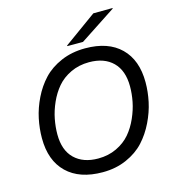

<svg xmlns="http://www.w3.org/2000/svg" viewBox="-134 -1047 1051 1171"><g transform="rotate(-15 391.0 -462.0)"><path d="M161 -280Q161 -180 215.5 -127Q270 -74 365 -74Q429 -74 481.5 -99Q534 -124 567.5 -163.5Q601 -203 623.5 -254Q646 -305 655.5 -353.5Q665 -402 665 -449Q665 -549 611 -602.5Q557 -656 461 -656Q397 -656 344.5 -631Q292 -606 258.5 -566.5Q225 -527 202.5 -476.5Q180 -426 170.5 -376.5Q161 -327 161 -280ZM64 -282Q64 -343 77 -405Q90 -467 120 -528.5Q150 -590 194.5 -637.5Q239 -685 307.5 -714.5Q376 -744 460 -744Q605 -744 684 -666.5Q763 -589 763 -449Q763 -389 750 -327.5Q737 -266 707 -204Q677 -142 633 -94Q589 -46 521 -16Q453 14 370 14Q224 14 144 -63.5Q64 -141 64 -282ZM359 -785V-789L564 -937L686 -938L685 -934L458 -785Z"/></g></svg>

Font: Nacelle
Style: Italic
Weight: 400
Italic angle: -12°
Designer: Sora Sagano
Foundry: Sora Sagano
Version: Version 1.000;FEAKit 1.0